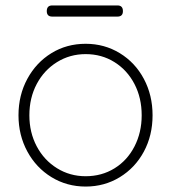

<svg xmlns="http://www.w3.org/2000/svg" viewBox="-20 -676 629 706"><path d="M295 10Q226 10 169.5 -24.5Q113 -59 80.5 -119Q48 -179 48 -252Q48 -326 80.5 -386Q113 -446 169 -480.5Q225 -515 295 -515Q364 -515 420.5 -480.5Q477 -446 509 -386Q541 -326 541 -252Q541 -178 509 -118.5Q477 -59 420.5 -24.5Q364 10 295 10ZM295 -477Q237 -477 189.5 -447.5Q142 -418 115 -367Q88 -316 88 -252Q88 -189 115 -138Q142 -87 189.5 -57.5Q237 -28 295 -28Q354 -28 401 -57Q448 -86 474.5 -137.5Q501 -189 501 -252Q501 -316 474.5 -367Q448 -418 401 -447.5Q354 -477 295 -477ZM152 -635Q152 -656 172 -656H412Q432 -656 432 -635Q432 -615 412 -615H172Q152 -615 152 -635Z"/></svg>

Font: Quicksand Light
Style: Regular
Weight: 300
Designer: Andrew Paglinawan
Foundry: Andrew Paglinawan
Version: Version 3.000